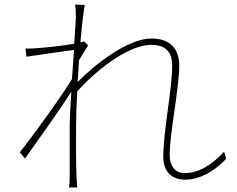

<svg xmlns="http://www.w3.org/2000/svg" viewBox="-20 -797 1040 843"><path d="M313 -718 306 -605C250 -595 170 -587 136 -585C123 -584 108 -583 92 -584L96 -548C166 -559 265 -572 305 -578L296 -450C254 -379 123 -199 67 -128L90 -101C156 -194 242 -314 293 -394C289 -329 286 -271 286 -242C286 -148 286 -114 286 -18C286 -2 285 12 283 26H319C318 11 317 -2 316 -19C313 -104 314 -141 314 -242C314 -287 316 -340 319 -396C424 -511 555 -600 643 -600C702 -600 736 -575 736 -508C736 -405 697 -223 697 -109C697 -41 736 -8 794 -8C848 -8 913 -36 973 -100L964 -131C907 -69 849 -37 791 -37C744 -37 725 -74 725 -115C725 -214 767 -411 767 -508C767 -586 724 -628 645 -628C540 -628 393 -511 321 -437L327 -533L367 -598L349 -615L333 -611C340 -691 348 -755 352 -775L310 -777C313 -758 313 -735 313 -718Z"/></svg>

Font: Noto Sans CJK SC Thin
Style: Regular
Weight: 100
Designer: Ryoko NISHIZUKA 西塚涼子 (kana, bopomofo & ideographs); Paul D. Hunt (Latin, Greek & Cyrillic); Sandoll Communications 산돌커뮤니
Foundry: Adobe
Version: Version 2.004;hotconv 1.0.118;makeotfexe 2.5.65603